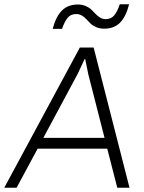

<svg xmlns="http://www.w3.org/2000/svg" viewBox="-41 -884 680 904"><path d="M-21 0 335 -660.2H399.9L568.8 0H511.2L463.9 -184.1H136.2L37.1 0ZM163.1 -234.9H451.2L375 -533.2L359.9 -606.9H357.9L324.2 -535.2ZM207 -748Q222.2 -806.2 250.7 -834.5Q279.3 -862.8 325.2 -862.8Q346.2 -862.8 362.5 -855.7Q378.9 -848.6 389.4 -838.4Q399.9 -828.1 409.4 -818.1Q418.9 -808.1 430.7 -801Q442.4 -793.9 456.1 -793.9Q481.4 -793.9 496.3 -811Q511.2 -828.1 522.9 -863.8H566.9Q552.2 -805.7 524.2 -777.3Q496.1 -749 450.2 -749Q428.7 -749 412.1 -756.1Q395.5 -763.2 385.3 -773.2Q375 -783.2 365.7 -793.5Q356.4 -803.7 344.5 -810.8Q332.5 -817.9 317.9 -817.9Q292.5 -817.9 278.1 -801Q263.7 -784.2 251 -748Z"/></svg>

Font: Human Sans Light
Style: Italic
Weight: 300
Italic angle: -8°
Designer: Tim Radville
Foundry: Continuum
Version: Version 1.000;FEAKit 1.0